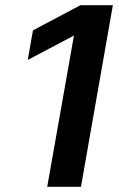

<svg xmlns="http://www.w3.org/2000/svg" viewBox="-20 -720 458 740"><path d="M415 -700 292 0H162L265 -583L87 -489L107 -603L290 -700Z"/></svg>

Font: KoHo
Style: Bold Italic
Weight: 700
Italic angle: -10°
Version: Version 1.000; ttfautohint (v1.6)